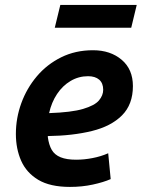

<svg xmlns="http://www.w3.org/2000/svg" viewBox="-20 -740 571 774"><path d="M262 13.5Q182 13.5 134.2 -15.1Q86.5 -43.8 65.2 -92.1Q44 -140.5 44 -199.8Q44 -264 65.9 -324.1Q87.8 -384.2 128.5 -432.4Q169.2 -480.5 226.6 -509Q284 -537.5 355 -537.5Q425 -537.5 470.4 -499.1Q515.8 -460.8 515.8 -393Q515.8 -319 471.8 -274.9Q427.8 -230.8 350.1 -211.8Q272.5 -192.8 172.8 -191.5Q172.8 -190.5 172.8 -189.4Q172.8 -188.2 172.8 -187.2Q177 -156 188.6 -135.9Q200.2 -115.8 224.4 -106Q248.5 -96.2 286.8 -96.2Q319.5 -96.2 353.1 -102.8Q386.8 -109.2 416.2 -122.2L426.2 -18Q397 -5.2 354 4.1Q311 13.5 262 13.5ZM178 -284Q268 -287 314.9 -300.9Q361.8 -314.8 378.9 -335.1Q396 -355.5 396 -378Q396 -404.8 379.9 -418.8Q363.8 -432.8 335 -432.8Q296.8 -432.8 264.5 -413.6Q232.2 -394.5 209.9 -360.9Q187.5 -327.2 178 -284ZM200.8 -628.2 223.2 -720.2H531.2L509 -628.2Z"/></svg>

Font: Ubuntu Sans
Style: Italic
Weight: 400
Italic angle: -13.5°
Designer: Dalton Maag Ltd
Foundry: Dalton Maag Ltd
Version: Version 1.006